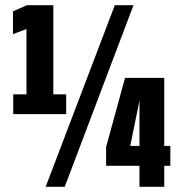

<svg xmlns="http://www.w3.org/2000/svg" viewBox="-20 -720 690 740"><path d="M31 -280V-356.5H82V-608L30 -588.5V-676.5L84 -700H185.5V-356.5H235V-280ZM156 0 422.5 -700H494.5L229.5 0ZM517.5 0V-81H389V-153.5L462 -420H613V-157.5H636.5V-81H613V0ZM482 -157.5H517.5V-332Z"/></svg>

Font: Trispace Condensed
Style: Bold
Weight: 700
Width: 3
Designer: Tyler Finck
Foundry: Etcetera Type Company
Version: Version 1.210; ttfautohint (v1.8.3)